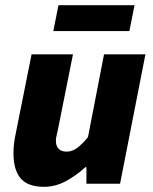

<svg xmlns="http://www.w3.org/2000/svg" viewBox="-20 -710 592 742"><path d="M542 -500 444 0H314V-64H310Q278 -34 236.5 -11Q195 12 150 12Q88 12 60 -20.5Q32 -53 32 -118Q32 -152 40 -190L102 -500H262L204 -210Q201 -196 198.5 -185.5Q196 -175 196 -166Q196 -145 207 -134.5Q218 -124 238 -124Q258 -124 277 -137.5Q296 -151 320 -180L382 -500ZM186 -590 206 -690H500L480 -590Z"/></svg>

Font: mr_Source Sans Pro
Style: Italic
Weight: 900
Italic angle: -11°
Designer: Paul D. Hunt
Foundry: Adobe Systems Incorporated
Version: Version 1.076;July 10, 2024;FontCreator 11.5.0.2430 64-bit